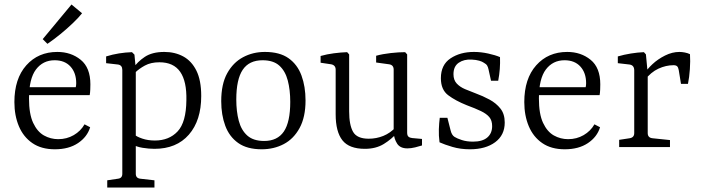

<svg xmlns="http://www.w3.org/2000/svg" viewBox="-20 -654 3119 854"><path d="M44 -200Q44 -304 97 -363.5Q150 -423 235 -423Q296 -423 339 -388Q382 -353 382 -279Q382 -270 381.5 -256Q381 -242 379 -231H90V-266H317Q318 -271 318.5 -275Q319 -279 319 -284Q319 -330 293.5 -358Q268 -386 223 -386Q171 -386 140 -345Q109 -304 109 -216Q109 -147 127.5 -107.5Q146 -68 175.5 -51.5Q205 -35 239 -35Q277 -35 308 -53Q339 -71 356 -101L381 -88Q368 -45 327 -17.5Q286 10 224 10Q164 10 124 -17.5Q84 -45 64 -92.5Q44 -140 44 -200ZM170 -480 298 -634 345 -595Q331 -577 305 -552Q279 -527 249 -502.5Q219 -478 191 -459Z M457 180V148L504 141Q524 139 524 119V-343Q524 -364 505 -367L452 -373V-403Q481 -412 509.5 -416.5Q538 -421 567 -422L578 -411L584 -348V119Q584 139 605 141L667 148V180ZM667 8Q643 8 614.5 3.5Q586 -1 567 -13L577 -56Q588 -46 613 -37.5Q638 -29 669 -29Q732 -29 770 -69.5Q808 -110 809 -208Q811 -292 781.5 -334.5Q752 -377 689 -377Q651 -377 624.5 -362.5Q598 -348 581 -331L571 -349Q591 -379 624 -401Q657 -423 711 -423Q758 -423 795 -403Q832 -383 853.5 -340Q875 -297 875 -227Q875 -118 820 -55Q765 8 667 8Z M1271 -201Q1271 -254 1260 -296Q1249 -338 1222.5 -362Q1196 -386 1148 -386Q1088 -386 1059.5 -343.5Q1031 -301 1031 -211Q1031 -159 1042 -117Q1053 -75 1080 -51Q1107 -27 1155 -27Q1214 -27 1242.5 -69Q1271 -111 1271 -201ZM964 -204Q964 -280 990.5 -328Q1017 -376 1061 -399.5Q1105 -423 1158 -423Q1224 -423 1263.5 -395Q1303 -367 1321 -318Q1339 -269 1339 -207Q1339 -133 1312.5 -84.5Q1286 -36 1242 -13Q1198 10 1144 10Q1079 10 1039.5 -18Q1000 -46 982 -94.5Q964 -143 964 -204Z M1748 -65Q1722 -35 1687 -13.5Q1652 8 1603 8Q1533 8 1503 -30Q1473 -68 1473 -146V-344Q1473 -364 1453 -368L1406 -375V-405Q1434 -413 1465 -417Q1496 -421 1524 -422L1533 -412V-159Q1533 -98 1550.5 -67.5Q1568 -37 1620 -37Q1654 -37 1685 -49.5Q1716 -62 1741 -89ZM1857 -7Q1845 -3 1826.5 1.5Q1808 6 1792 6Q1760 6 1746.5 -15Q1733 -36 1731 -63V-344Q1731 -365 1711 -368L1653 -376V-406Q1682 -414 1718 -418Q1754 -422 1782 -422L1791 -412V-64Q1791 -51 1797 -46Q1803 -41 1813 -40L1857 -36Z M1935 -21Q1931 -51 1932 -79Q1933 -107 1936 -130H1970L1984 -75Q1989 -53 2002 -45Q2013 -38 2034.5 -31Q2056 -24 2084 -24Q2126 -24 2147.5 -42.5Q2169 -61 2169 -93Q2169 -118 2156.5 -133Q2144 -148 2119 -160Q2094 -172 2056 -186Q2006 -206 1973.5 -230.5Q1941 -255 1941 -306Q1941 -366 1984 -394.5Q2027 -423 2088 -423Q2119 -423 2151 -416Q2183 -409 2204 -400Q2205 -373 2203 -347Q2201 -321 2196 -295H2164L2153 -345Q2151 -355 2147 -362Q2143 -369 2132 -375Q2125 -380 2111.5 -384Q2098 -388 2078 -389Q2044 -391 2020.5 -375Q1997 -359 1997 -324Q1997 -298 2011.5 -282.5Q2026 -267 2048.5 -257.5Q2071 -248 2095 -239Q2128 -227 2157.5 -211Q2187 -195 2206 -171Q2225 -147 2225 -109Q2225 -53 2182.5 -21.5Q2140 10 2070 10Q2028 10 1992.5 -0.5Q1957 -11 1935 -21Z M2312 -200Q2312 -304 2365 -363.5Q2418 -423 2503 -423Q2564 -423 2607 -388Q2650 -353 2650 -279Q2650 -270 2649.5 -256Q2649 -242 2647 -231H2358V-266H2585Q2586 -271 2586.5 -275Q2587 -279 2587 -284Q2587 -330 2561.5 -358Q2536 -386 2491 -386Q2439 -386 2408 -345Q2377 -304 2377 -216Q2377 -147 2395.5 -107.5Q2414 -68 2443.5 -51.5Q2473 -35 2507 -35Q2545 -35 2576 -53Q2607 -71 2624 -101L2649 -88Q2636 -45 2595 -17.5Q2554 10 2492 10Q2432 10 2392 -17.5Q2352 -45 2332 -92.5Q2312 -140 2312 -200Z M2847 -327Q2858 -346 2882 -368.5Q2906 -391 2938 -407Q2970 -423 3002 -423Q3013 -423 3026 -420.5Q3039 -418 3049 -413Q3051 -383 3048.5 -346.5Q3046 -310 3040 -281H3009L2999 -342Q2997 -354 2992 -359Q2987 -364 2976 -364Q2942 -364 2908.5 -348.5Q2875 -333 2848 -298ZM2861 -328V-62Q2861 -41 2883 -39L2960 -31V0H2734V-32L2780 -39Q2801 -42 2801 -62V-341Q2801 -364 2780 -367L2728 -373V-403Q2755 -411 2786 -416Q2817 -421 2844 -422L2853 -412Z"/></svg>

Font: Rasa Light
Style: Regular
Weight: 300
Designer: Anna Giedrys (Yrsa+Rasa design), David Brezina (Yrsa art-direction, Rasa art-direction, design)
Foundry: Rosetta Type Foundry
Version: Version 2.004